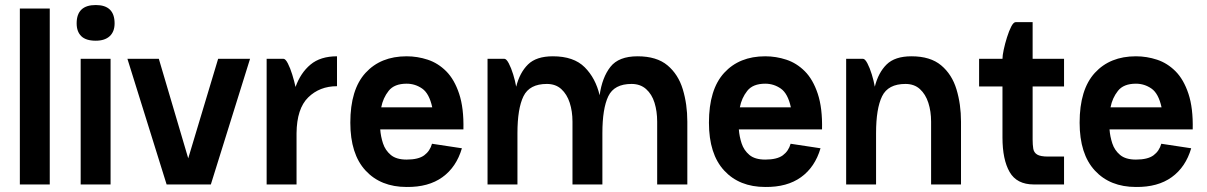

<svg xmlns="http://www.w3.org/2000/svg" viewBox="-20 -734 4803 764"><path d="M59 -700H178V0H59Z M285 -641Q285 -714 361 -714Q436 -714 436 -641Q436 -608 416.5 -590Q397 -572 361 -572Q322 -572 303.5 -590Q285 -608 285 -641ZM301 -500H420V0H301Z M643 0 487 -500H612L729 -104L848 -500H975L819 0Z M1041 0V-500H1108Q1116 -500 1125.5 -481.5Q1135 -463 1143 -437Q1151 -411 1156 -388Q1176 -444 1215.5 -477Q1255 -510 1321 -510V-391Q1252 -391 1206.5 -346.5Q1161 -302 1160 -204V0Z M1699 -162 1818 -144Q1796 -69 1740.5 -29Q1685 11 1598 10Q1495 10 1434.5 -55.5Q1374 -121 1374 -246Q1374 -378 1434.5 -444Q1495 -510 1598 -510Q1641 -510 1682 -496.5Q1723 -483 1755.5 -450.5Q1788 -418 1807 -361Q1826 -304 1824 -219H1493Q1495 -191 1504 -163.5Q1513 -136 1535 -117.5Q1557 -99 1598 -99Q1645 -99 1668 -116Q1691 -133 1699 -162ZM1598 -401Q1549 -401 1526.5 -372.5Q1504 -344 1497 -307H1700Q1688 -362 1660 -381.5Q1632 -401 1598 -401Z M1920 0V-500H1987Q1995 -500 2004.5 -482Q2014 -464 2022 -438Q2030 -412 2034 -389Q2048 -445 2081 -477.5Q2114 -510 2180 -510Q2263 -510 2306.5 -466.5Q2350 -423 2366 -355Q2376 -426 2409 -468Q2442 -510 2517 -510Q2593 -510 2636 -474Q2679 -438 2697 -378.5Q2715 -319 2715 -250V0H2595V-250Q2595 -291 2584.5 -325Q2574 -359 2551 -379.5Q2528 -400 2493 -400Q2424 -400 2400.5 -351Q2377 -302 2377 -204V0H2258V-250Q2258 -291 2247 -325Q2236 -359 2213.5 -379.5Q2191 -400 2156 -400Q2087 -400 2063 -351Q2039 -302 2039 -204V0Z M3126 -162 3245 -144Q3223 -69 3167.5 -29Q3112 11 3025 10Q2922 10 2861.5 -55.5Q2801 -121 2801 -246Q2801 -378 2861.5 -444Q2922 -510 3025 -510Q3068 -510 3109 -496.5Q3150 -483 3182.5 -450.5Q3215 -418 3234 -361Q3253 -304 3251 -219H2920Q2922 -191 2931 -163.5Q2940 -136 2962 -117.5Q2984 -99 3025 -99Q3072 -99 3095 -116Q3118 -133 3126 -162ZM3025 -401Q2976 -401 2953.5 -372.5Q2931 -344 2924 -307H3127Q3115 -362 3087 -381.5Q3059 -401 3025 -401Z M3347 0V-500H3414Q3422 -500 3431.5 -482Q3441 -464 3449 -438Q3457 -412 3461 -389Q3475 -445 3508 -477.5Q3541 -510 3607 -510Q3682 -510 3725 -474Q3768 -438 3786 -378.5Q3804 -319 3804 -250V0H3685V-250Q3685 -291 3674 -325Q3663 -359 3640.5 -379.5Q3618 -400 3583 -400Q3514 -400 3490 -351Q3466 -302 3466 -204V0Z M3876 -500H3969Q3969 -513 3974 -536.5Q3979 -560 3987 -585.5Q3995 -611 4004 -628.5Q4013 -646 4022 -646H4089V-500H4214V-390H4089V-179Q4089 -158 4091.5 -142.5Q4094 -127 4107 -119Q4120 -111 4151 -111H4214V0H4094Q4026 0 3997.5 -49.5Q3969 -99 3969 -187V-390H3876Z M4601 -162 4720 -144Q4698 -69 4642.5 -29Q4587 11 4500 10Q4397 10 4336.5 -55.5Q4276 -121 4276 -246Q4276 -378 4336.5 -444Q4397 -510 4500 -510Q4543 -510 4584 -496.5Q4625 -483 4657.5 -450.5Q4690 -418 4709 -361Q4728 -304 4726 -219H4395Q4397 -191 4406 -163.5Q4415 -136 4437 -117.5Q4459 -99 4500 -99Q4547 -99 4570 -116Q4593 -133 4601 -162ZM4500 -401Q4451 -401 4428.5 -372.5Q4406 -344 4399 -307H4602Q4590 -362 4562 -381.5Q4534 -401 4500 -401Z"/></svg>

Font: Haskoy Bold
Style: Regular
Weight: 700
Designer: Ertekin Erdin
Foundry: Ertekin Erdin
Version: Version 1.500; ttfautohint (v1.8.3)